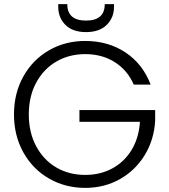

<svg xmlns="http://www.w3.org/2000/svg" viewBox="-20 -906 822 933"><path d="M630 -495Q600 -564 538.5 -603.5Q477 -643 394 -643Q316 -643 254 -607Q192 -571 156 -504.5Q120 -438 120 -350Q120 -262 156 -195Q192 -128 254 -92Q316 -56 394 -56Q467 -56 525.5 -87.5Q584 -119 619.5 -177.5Q655 -236 660 -314H366V-371H734V-320Q729 -228 684 -153.5Q639 -79 563.5 -36Q488 7 394 7Q297 7 218 -38.5Q139 -84 93.5 -165.5Q48 -247 48 -350Q48 -453 93.5 -534.5Q139 -616 218 -661.5Q297 -707 394 -707Q506 -707 590 -651Q674 -595 712 -495ZM534 -873Q534 -820 498.5 -785Q463 -750 398 -750Q333 -750 298 -785Q263 -820 263 -873V-886H307Q307 -806 398 -806Q489 -806 489 -886H534Z"/></svg>

Font: Poppins-Tabular Light
Style: Regular
Weight: 300
Designer: Ninad Kale (Devanagari), Jonny Pinhorn (Latin)
Foundry: Indian Type Foundry
Version: Version 4.004